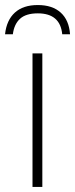

<svg xmlns="http://www.w3.org/2000/svg" viewBox="-40 -742 298 762"><path d="M128 0H89V-530H128ZM110 -722Q168 -722 201 -692Q234 -662 238 -606H207Q199 -689 110 -689Q63 -689 39.5 -667.5Q16 -646 11 -606H-20Q-14 -662 19 -692Q52 -722 110 -722Z"/></svg>

Font: Noto Sans ExtraLight
Style: Regular
Weight: 200
Designer: Monotype Design Team
Foundry: Monotype Imaging Inc.
Version: Version 2.007